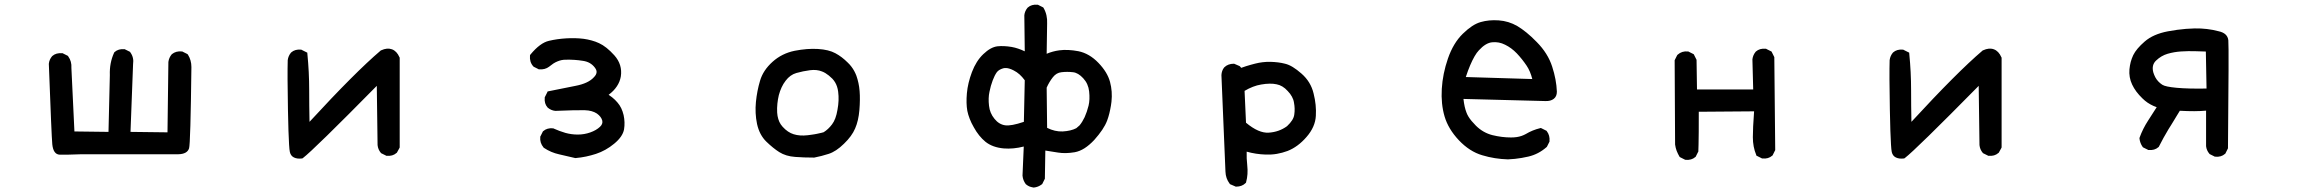

<svg xmlns="http://www.w3.org/2000/svg" viewBox="-20 -673 10040 839"><path d="M336.9 1Q260.7 3.9 240.7 2.9Q212.9 1.5 208.5 -42.5Q205.1 -78.6 193.4 -393.1V-394V-394.5Q193.8 -399.4 195.1 -403.8Q196.3 -408.2 198 -412.1Q199.7 -416 202.1 -419.9Q204.6 -423.8 207.5 -427.2L208 -427.7L208.5 -428.2Q225.1 -442.9 252 -440.4H253.9L255.4 -439.5L274.9 -429.7L276.9 -428.7L278.3 -426.3Q293.9 -404.8 292 -376L305.2 -98.6L454.1 -96.7L460 -344.7Q458 -397.5 478.5 -442.4L479.5 -444.3L481 -445.8Q497.6 -460.4 523.4 -458H525.4L526.9 -457L546.4 -447.3L548.3 -446.3L549.8 -443.8Q565.9 -421.4 561.5 -392.6L550.3 -96.7L711.9 -94.7L715.8 -401.4V-401.9V-402.3Q718.3 -420.9 730 -435.1L730.5 -435.5L731.4 -436.5Q749 -450.7 774.4 -448.2H776.4L777.8 -447.3L797.4 -437.5L799.8 -436L801.3 -434.1Q816.4 -410.2 816.4 -379.9Q812.5 -44.4 806.2 -24.9Q798.3 0 759.8 1Z M1299.3 19.5Q1278.8 22 1264.6 15.1Q1250.5 8.3 1246.6 -8.8Q1244.6 -18.1 1243.2 -41.7Q1241.7 -65.4 1240.5 -102.1Q1239.3 -138.7 1238.3 -192.4Q1235.4 -348.6 1237.3 -409.7V-410.2Q1239.7 -428.7 1251.5 -442.9L1252 -443.4L1252.4 -443.8Q1269 -458.5 1294.9 -456.1H1296.9L1298.3 -455.1L1317.9 -445.3L1322.8 -442.9L1323.2 -437.5Q1327.1 -397.9 1329.1 -358.2Q1331.1 -318.4 1331.1 -278.3Q1331.1 -210.4 1332.5 -140.6Q1532.2 -357.4 1643.1 -451.7L1644 -452.6L1645.5 -453.1Q1671.9 -465.3 1692.9 -457.5Q1713.9 -449.7 1725.6 -422.9L1726.6 -420.9V-418.9V-31.2V-28.8L1725.6 -26.4L1714.8 -6.8L1713.9 -5.4L1712.4 -4.4Q1695.8 10.3 1669.9 7.8H1668L1666.5 6.8L1647 -2.9L1645 -3.9L1644 -5.4Q1638.2 -12.2 1634.5 -20.8Q1630.9 -29.3 1629.9 -39.1V-39.6V-40L1626.5 -297.9Q1351.6 -19 1303.7 17.6L1301.8 19Z M2493.2 17.6Q2458 9.8 2423.8 1.5Q2387.7 -6.3 2356.9 -26.9L2355.5 -27.8L2355 -28.8Q2338.4 -48.8 2340.8 -74.2V-76.2L2341.8 -77.6L2351.6 -97.2L2352.5 -99.1L2354 -100.1Q2370.6 -114.7 2396.5 -112.3H2397.9L2399.4 -111.3Q2424.3 -100.1 2450.7 -92.3Q2477.1 -85 2504.9 -85Q2532.7 -85 2559.1 -94.2Q2585.4 -103.5 2601.6 -118.7Q2615.2 -131.3 2611.8 -146Q2607.4 -163.1 2588.4 -176.8Q2567.9 -190.4 2535.6 -191.4Q2500.5 -192.4 2407.7 -188.5H2406.7H2406.2Q2397 -189.5 2388.7 -193.1Q2380.4 -196.8 2373.5 -202.6L2373 -203.1L2372.6 -203.6Q2357.9 -220.2 2360.4 -246.1V-248L2361.3 -249.5L2371.1 -269L2373 -273.4L2377.9 -274.4L2495.1 -297.9Q2550.8 -308.6 2574.7 -335Q2580.6 -340.8 2583.5 -346.2Q2586.4 -351.6 2586.9 -356.9Q2587.4 -362.3 2585.4 -367.2Q2583.5 -372.1 2579.1 -377.9Q2569.8 -390.1 2556.9 -397.5Q2543.9 -404.8 2526.9 -407.2Q2490.7 -413.1 2451.2 -412.1Q2442.4 -412.1 2433.3 -410.2Q2424.3 -408.2 2415.5 -404.5Q2406.7 -400.9 2397.9 -395.3Q2389.2 -389.6 2380.4 -382.3L2379.9 -381.8Q2361.3 -367.7 2335.9 -370.1H2334L2332.5 -371.1L2313 -380.9L2311.5 -381.8L2310.1 -383.3Q2293.5 -401.9 2295.9 -429.7L2296.4 -432.6L2298.3 -435.1Q2319.3 -460.4 2339.4 -475.3Q2359.4 -490.2 2378.9 -494.6Q2413.6 -502.9 2454.1 -505.4Q2494.6 -507.8 2530.3 -503.4Q2547.9 -501 2564.9 -496.3Q2582 -491.7 2597.7 -484.4Q2629.9 -469.7 2664.6 -431.2Q2700.7 -390.6 2692.9 -338.9Q2689 -315.9 2675.5 -295.7Q2662.1 -275.4 2639.6 -258.8Q2647.9 -253.4 2654.8 -247.8Q2661.6 -242.2 2667.5 -236.6Q2673.3 -231 2678.2 -225.1Q2688 -213.9 2694.6 -200.2Q2701.2 -186.5 2705.1 -169.9Q2711.9 -138.2 2707 -107.9Q2701.2 -75.7 2663.6 -44.9Q2627 -14.6 2584 -0.5Q2563 6.3 2541 11Q2519 15.6 2496.1 17.6H2494.6Z M3536.1 15.6Q3515.1 15.6 3494.6 14.9Q3474.1 14.2 3454.6 12.7Q3414.1 9.8 3385.3 -8.3Q3358.4 -25.4 3329.1 -53.7Q3298.8 -83 3288.1 -131.3Q3283.2 -154.8 3282 -179Q3280.8 -203.1 3283.2 -227.5Q3288.1 -276.4 3301.3 -320.3Q3314.5 -365.7 3355.7 -402.8Q3397 -439.9 3453.1 -451.2Q3480.5 -456.5 3505.9 -458.5Q3531.2 -460.4 3554.2 -459Q3601.6 -456.1 3630.4 -440.4Q3645 -432.6 3658.4 -422.4Q3671.9 -412.1 3684.6 -399.4Q3693.4 -391.1 3700.4 -381.8Q3707.5 -372.6 3712.9 -362.5Q3718.3 -352.5 3722.2 -342.3Q3727.5 -327.1 3731.2 -310.3Q3734.9 -293.5 3736.3 -275.1Q3737.8 -256.8 3737.5 -236.3Q3737.3 -215.8 3735.4 -192.4Q3731.4 -145 3716.8 -111.8Q3702.6 -78.1 3668 -44.9Q3633.3 -10.7 3600.6 -0.5Q3585.4 4.4 3569.6 8.5Q3553.7 12.7 3538.1 15.6H3537.1ZM3579.1 -95.2Q3599.6 -107.9 3615.7 -129.4Q3624 -140.1 3630.1 -156.2Q3636.2 -172.4 3639.6 -193.4Q3647.5 -235.4 3642.6 -272Q3641.1 -284.2 3637.7 -294.4Q3634.3 -304.7 3629.2 -313.2Q3624 -321.8 3617.2 -329.1Q3609.4 -336.9 3601.8 -343Q3594.2 -349.1 3586.9 -353.5Q3579.6 -357.9 3571.8 -360.8Q3548.8 -370.1 3519.5 -366.2Q3489.3 -362.3 3460 -354Q3432.6 -346.2 3413.1 -320.3Q3402.8 -307.1 3395.5 -291.3Q3388.2 -275.4 3383.3 -257.3Q3378.9 -238.8 3377 -220Q3375 -201.2 3376 -181.2Q3376.5 -173.3 3377.7 -166.5Q3378.9 -159.7 3380.9 -153.1Q3382.8 -146.5 3385.5 -140.6Q3388.2 -134.8 3391.8 -129.4Q3395.5 -124 3399.9 -119.1Q3422.4 -94.2 3448.2 -86.4Q3474.6 -78.1 3508.8 -82Q3513.7 -82.5 3518.8 -83.3Q3523.9 -84 3528.8 -84.7Q3533.7 -85.4 3538.8 -86.2Q3543.9 -86.9 3549.1 -88.1Q3554.2 -89.4 3559.1 -90.3Q3564 -91.3 3569.1 -92.5Q3574.2 -93.8 3579.1 -95.2Z M4496.1 146.5Q4493.7 146 4491.5 145.5Q4489.3 145 4487.1 144.5Q4484.9 144 4482.7 143.3Q4480.5 142.6 4478.5 141.8Q4476.6 141.1 4474.6 139.9Q4472.7 138.7 4470.7 137.7Q4468.8 136.7 4467 135.3Q4465.3 133.8 4463.4 132.3L4462.4 131.8L4461.9 130.9Q4456.1 123 4452.6 114Q4449.2 105 4448.2 94.7V94.2V93.3L4453.6 -32.7Q4408.2 -21 4366.2 -24.4Q4317.4 -28.8 4286.6 -53.2Q4256.8 -77.6 4235.4 -116.7Q4224.1 -136.2 4217.3 -154.1Q4210.4 -171.9 4207 -188.5Q4201.2 -221.2 4205.1 -265.4Q4209 -309.6 4227.1 -357.9Q4245.6 -406.7 4276.9 -436.5Q4309.1 -467.3 4338.9 -470.7Q4353 -472.2 4368.4 -471.4Q4383.8 -470.7 4400.9 -467.8Q4415 -465.3 4429.4 -460.4Q4443.8 -455.6 4458 -448.7L4456.1 -605.5V-606V-606.4Q4457 -615.7 4460.7 -624Q4464.4 -632.3 4470.2 -639.2L4470.7 -639.6L4471.2 -640.1Q4487.8 -654.8 4513.7 -652.3H4515.6L4517.1 -651.4L4536.6 -641.6L4539.1 -640.1L4540.5 -637.7Q4557.6 -607.9 4555.7 -569.8L4553.7 -438Q4580.1 -449.2 4608.9 -453.1Q4646 -458 4692.4 -449.2Q4740.2 -439.5 4779.8 -398.4Q4819.3 -357.4 4830.6 -314.9Q4841.8 -273.4 4836.9 -228.5Q4835.9 -219.7 4834.5 -211.2Q4833 -202.6 4831.3 -194.1Q4829.6 -185.5 4827.6 -177.5Q4825.7 -169.4 4823.2 -161.6Q4820.8 -153.8 4817.9 -146Q4810.5 -126.5 4796.4 -105.5Q4782.2 -84.5 4761.7 -61.5Q4740.2 -38.6 4719 -25.1Q4697.8 -11.7 4676.3 -7.8Q4635.7 -1 4603.5 -6.3Q4577.6 -10.7 4547.9 -15.1L4545.9 105.5V107.9L4544.9 109.9L4535.2 129.4L4534.2 131.3L4532.2 132.8Q4524.4 138.7 4515.9 142.1Q4507.3 145.5 4498 146.5H4497.1ZM4683.1 -112.8 4697.3 -125Q4709.5 -139.6 4719.7 -161.1Q4730 -184.1 4736.8 -211.4Q4743.2 -237.8 4739.3 -273.4Q4735.8 -307.1 4713.4 -331.1Q4691.4 -355 4668.9 -357.4Q4643.6 -360.4 4618.2 -357.4Q4596.2 -355 4581.1 -335.9Q4564.9 -315.4 4553.7 -290L4555.7 -114.3Q4589.8 -97.2 4623.5 -98.6Q4659.7 -100.6 4683.1 -112.8ZM4454.1 -140.6 4458 -322.3Q4446.8 -337.4 4435.1 -347.9Q4423.3 -358.4 4409.7 -365.2Q4400.4 -370.1 4391.8 -372.8Q4383.3 -375.5 4376.5 -375.7Q4369.6 -376 4363.8 -374.5Q4354 -371.6 4347.2 -367.4Q4340.3 -363.3 4335.9 -357.4Q4326.2 -343.8 4317.9 -321.8Q4309.1 -298.8 4303.7 -271.5Q4297.9 -244.6 4301.8 -210.9Q4305.2 -178.7 4325.7 -153.8Q4335.9 -141.1 4347.4 -134.3Q4358.9 -127.4 4372.1 -125.5Q4397.9 -121.6 4454.1 -140.6Z M5377.9 141.6 5357.4 132.8 5355 131.8 5353.5 129.9Q5335.9 106.9 5335 76.7Q5334 49.3 5317.4 -344.2V-344.7V-345.2Q5317.9 -354.5 5320.8 -362.8Q5323.7 -371.1 5329.1 -377.9L5329.6 -378.4L5330.1 -378.9Q5337.9 -386.7 5348.4 -390.6Q5358.9 -394.5 5371.1 -394.5H5373L5375 -393.6L5395.5 -384.8L5397.5 -383.8L5398.9 -382.3L5403.8 -376.5Q5414.6 -380.4 5425 -383.8Q5435.5 -387.2 5445.6 -389.9Q5455.6 -392.6 5464.8 -395Q5497.1 -403.3 5531.2 -402.8Q5548.3 -402.3 5564.5 -400.4Q5580.6 -398.4 5595.7 -394.5Q5611.8 -390.6 5629.4 -379.9Q5647 -369.1 5667 -351.6Q5708 -315.9 5720.2 -264.2Q5726.6 -238.8 5729 -214.6Q5731.4 -190.4 5730 -167Q5727.5 -118.2 5689 -74.2Q5651.4 -30.8 5606 -13.2Q5583.5 -4.9 5559.8 -0.7Q5536.1 3.4 5510.7 2.4Q5467.8 1 5427.7 -10.3Q5426.8 19 5430.2 49.3Q5434.6 88.9 5425.3 122.6L5424.8 125L5422.9 127Q5407.2 142.6 5381.8 142.6H5379.9ZM5604 -121.6Q5618.7 -135.3 5626.5 -147.9Q5634.3 -160.6 5635.7 -172.4Q5639.6 -198.2 5634.3 -225.1Q5633.3 -231.9 5631.1 -238Q5628.9 -244.1 5625.5 -250.5Q5622.1 -256.8 5617.4 -263.2Q5612.8 -269.5 5606.9 -275.4Q5585 -299.8 5558.1 -304.7Q5551.3 -306.2 5543.7 -306.9Q5536.1 -307.6 5527.8 -307.4Q5519.5 -307.1 5510.3 -306.4Q5501 -305.7 5491.2 -303.7Q5473.1 -300.8 5454.8 -293.7Q5436.5 -286.6 5418.5 -275.9L5424.8 -136.7Q5480.5 -90.3 5523.9 -93.3Q5569.3 -96.2 5604 -121.6Z M6568.8 23.4Q6540 22.5 6512.2 18.1Q6484.4 13.7 6457 5.4Q6401.9 -10.7 6355 -60.1Q6308.6 -109.4 6292.5 -164.1Q6276.4 -218.8 6280.3 -284.7Q6284.2 -350.6 6307.1 -417Q6330.6 -484.9 6372.1 -525.4Q6393.1 -545.9 6412.4 -558.6Q6431.6 -571.3 6450.7 -576.7Q6486.3 -586.9 6528.8 -584Q6572.3 -581.1 6610.4 -559.1Q6619.6 -553.7 6629.6 -546.6Q6639.6 -539.6 6650.4 -530.8Q6661.1 -522 6672.4 -511.7Q6683.6 -501.5 6695.3 -489.3Q6744.1 -439.9 6762.7 -381.8Q6781.2 -325.2 6783.2 -272.5Q6783.2 -251.5 6769.5 -241Q6755.9 -230.5 6732.9 -231.4L6375 -240.7Q6378.9 -204.6 6388.2 -181.2Q6391.1 -172.9 6396.7 -163.6Q6402.3 -154.3 6410.6 -144.3Q6418.9 -134.3 6429.7 -123.5Q6460.9 -92.8 6501.5 -82.5Q6543 -72.3 6583 -72.3Q6596.2 -72.3 6607.7 -74Q6619.1 -75.7 6628.9 -79.1Q6638.7 -82.5 6647.5 -87.4Q6662.1 -96.2 6677.7 -102.5Q6693.4 -108.9 6709.5 -112.8L6712.9 -113.8L6716.3 -112.3L6735.8 -102.5L6737.8 -101.6L6739.3 -99.6Q6753.4 -81.1 6751 -55.7V-53.7L6750 -52.2L6740.2 -32.7L6739.3 -31.2L6737.8 -29.8Q6702.6 1 6658.7 11.2Q6644 14.6 6629.4 17.1Q6614.7 19.5 6599.9 21.2Q6585 22.9 6569.8 23.4H6569.3ZM6675.8 -327.6Q6667 -362.3 6650.9 -386.2Q6631.8 -414.6 6608.4 -439.5Q6585 -463.9 6557.1 -477.5Q6543.5 -484.4 6529.5 -487.1Q6515.6 -489.7 6501 -488.3Q6472.2 -485.8 6442.4 -453.1Q6433.1 -443.4 6423.6 -427Q6414.1 -410.6 6404.3 -387.7Q6394.5 -364.7 6385.3 -336.4Z M7342.3 24.4 7322.8 14.6 7320.3 13.2 7318.8 11.2Q7315.4 5.4 7312.3 -1Q7309.1 -7.3 7306.6 -13.9Q7304.2 -20.5 7302.5 -27.3Q7300.8 -34.2 7299.8 -41.5V-42.5V-43L7297.9 -407.2V-409.7L7298.8 -411.6L7308.6 -431.2L7309.6 -432.6L7311 -434.1Q7329.6 -450.7 7355.5 -448.2H7357.4L7358.9 -447.3L7378.4 -437.5L7381.3 -436L7382.8 -433.1L7392.6 -413.6L7393.6 -411.6V-409.2L7395.5 -282.2H7641.1L7637.7 -412.6V-413.6V-414.1Q7640.1 -432.6 7651.9 -446.8L7652.3 -447.3L7652.8 -447.8Q7669.4 -462.4 7695.3 -460H7697.3L7698.7 -459L7718.3 -449.2L7721.2 -447.8L7722.7 -444.8L7732.4 -425.3L7733.4 -423.3V-420.9L7737.3 -19.5V-17.1L7736.3 -15.1L7726.6 4.4L7725.6 6.3L7724.1 7.3Q7707.5 22 7681.6 19.5H7679.7L7678.2 18.6L7658.7 8.8L7655.3 7.3L7654.3 3.9Q7639.6 -31.2 7639.6 -73.7Q7639.6 -92.8 7640.9 -121.1Q7642.1 -149.4 7645 -186.5L7403.3 -184.6Q7403.3 -131.8 7403.1 -97.2Q7402.8 -62.5 7402.3 -41.3Q7401.9 -20 7401.4 -12.7V-10.7L7400.4 -9.3L7390.6 10.3L7389.6 12.2L7388.2 13.2Q7371.6 27.8 7345.7 25.4H7343.8Z M8299.3 19.5Q8278.8 22 8264.6 15.1Q8250.5 8.3 8246.6 -8.8Q8244.6 -18.1 8243.2 -41.7Q8241.7 -65.4 8240.5 -102.1Q8239.3 -138.7 8238.3 -192.4Q8235.4 -348.6 8237.3 -409.7V-410.2Q8239.7 -428.7 8251.5 -442.9L8252 -443.4L8252.4 -443.8Q8269 -458.5 8294.9 -456.1H8296.9L8298.3 -455.1L8317.9 -445.3L8322.8 -442.9L8323.2 -437.5Q8327.1 -397.9 8329.1 -358.2Q8331.1 -318.4 8331.1 -278.3Q8331.1 -210.4 8332.5 -140.6Q8532.2 -357.4 8643.1 -451.7L8644 -452.6L8645.5 -453.1Q8671.9 -465.3 8692.9 -457.5Q8713.9 -449.7 8725.6 -422.9L8726.6 -420.9V-418.9V-31.2V-28.8L8725.6 -26.4L8714.8 -6.8L8713.9 -5.4L8712.4 -4.4Q8695.8 10.3 8669.9 7.8H8668L8666.5 6.8L8647 -2.9L8645 -3.9L8644 -5.4Q8638.2 -12.2 8634.5 -20.8Q8630.9 -29.3 8629.9 -39.1V-39.6V-40L8626.5 -297.9Q8351.6 -19 8303.7 17.6L8301.8 19Z M9656.7 10.7 9637.2 1 9635.3 0 9634.3 -1.5Q9628.4 -8.3 9624.8 -16.6Q9621.1 -24.9 9620.1 -34.2V-34.7V-35.2V-189.5Q9574.2 -185.1 9505.4 -189Q9498 -177.2 9491.5 -166.3Q9484.9 -155.3 9478.8 -145.3Q9472.7 -135.3 9466.8 -125.7Q9460.9 -116.2 9455.6 -107.9Q9433.6 -71.3 9414.1 -32.7L9413.1 -30.8L9411.6 -29.8Q9395 -15.1 9369.1 -17.6H9367.2L9365.7 -18.6L9346.2 -28.3L9344.2 -29.3L9342.8 -31.2Q9331.5 -47.4 9329.1 -67.4V-69.3L9329.6 -71.8Q9343.8 -110.8 9366.7 -146Q9385.7 -174.8 9404.3 -204.6Q9397 -207 9390.1 -210.2Q9383.3 -213.4 9377 -216.8Q9370.6 -220.2 9364.5 -224.4Q9358.4 -228.5 9352.8 -233.2Q9347.2 -237.8 9341.8 -243.2Q9326.7 -257.8 9315.4 -272.9Q9304.2 -288.1 9296.9 -303.7Q9282.2 -335 9285.2 -370.1Q9286.1 -378.4 9287.4 -386.5Q9288.6 -394.5 9290.8 -402.3Q9293 -410.2 9295.7 -417.5Q9298.3 -424.8 9301.8 -432.1Q9315.4 -460 9352.1 -491.7Q9389.2 -523.9 9453.1 -536.1Q9474.1 -540 9493.9 -542.7Q9513.7 -545.4 9532.7 -546.9Q9551.8 -548.3 9570.3 -548.8Q9625 -549.8 9674.3 -536.6Q9713.9 -528.3 9717.3 -497.1Q9718.8 -478 9718.3 -366.5Q9717.8 -254.9 9715.8 -27.3V-24.9L9714.8 -22.9L9705.1 -3.4L9704.1 -1.5L9702.6 -0.5Q9686 14.2 9660.2 11.7H9658.2ZM9622.1 -286.1 9619.1 -447.8Q9599.6 -448.2 9573.7 -449.2Q9558.1 -449.7 9542.5 -449.5Q9526.9 -449.2 9511.2 -448.2Q9481 -446.3 9452.1 -438Q9423.8 -429.7 9401.4 -408.2Q9380.9 -388.7 9389.6 -356.4Q9393.1 -345.2 9398.2 -335.4Q9403.3 -325.7 9411.1 -317.4Q9418.9 -309.1 9428.7 -302.7Q9441.9 -293.9 9491.9 -289.3Q9542 -284.7 9622.1 -286.1Z"/></svg>

Font: NaikaiFont
Style: Bold
Weight: 700
Version: Version 1.89